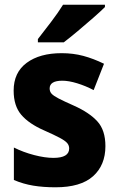

<svg xmlns="http://www.w3.org/2000/svg" viewBox="-20 -786 503 816"><path d="M428 -165Q428 -84 375.5 -37Q323 10 216 10Q164 10 121.5 3Q79 -4 39 -21V-159Q79 -139 125 -127Q171 -115 207 -115Q274 -115 274 -155Q274 -168 265.5 -178Q257 -188 233.5 -200.5Q210 -213 167 -232Q103 -260 70.5 -298Q38 -336 38 -401Q38 -478 93.5 -519Q149 -560 242 -560Q291 -560 334 -548.5Q377 -537 422 -515L378 -403Q344 -421 308 -432Q272 -443 245 -443Q191 -443 191 -410Q191 -397 199 -388Q207 -379 229 -367.5Q251 -356 294 -337Q359 -308 393.5 -270.5Q428 -233 428 -165ZM426 -756Q408 -738 376 -710Q344 -682 310 -653.5Q276 -625 251 -606H141V-620Q166 -652 196.5 -692Q227 -732 248 -766H426Z"/></svg>

Font: Noto Sans Hebrew SemiCondensed ExtraBold
Style: Regular
Weight: 800
Width: 4
Designer: Monotype Design Team
Foundry: Monotype Imaging Inc.
Version: Version 2.004; ttfautohint (v1.8.4.7-5d5b)